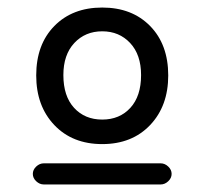

<svg xmlns="http://www.w3.org/2000/svg" viewBox="-20 -712 542 509"><path d="M76 -512Q76 -594 124 -643Q172 -692 251 -692Q330 -692 378 -643Q426 -594 426 -512Q426 -431 378 -380.5Q330 -330 251 -330Q172 -330 124 -380.5Q76 -431 76 -512ZM96 -279H406Q417 -279 426 -270.5Q435 -262 435 -251Q435 -240 426 -231.5Q417 -223 406 -223H96Q85 -223 76 -231.5Q67 -240 67 -251Q67 -262 76 -270.5Q85 -279 96 -279ZM251 -395Q297 -395 325.5 -426Q354 -457 354 -513Q354 -567 325 -598Q296 -629 251 -629Q206 -629 177 -598Q148 -567 148 -513Q148 -457 176.5 -426Q205 -395 251 -395Z"/></svg>

Font: 寒蝉全圆体
Style: Regular
Weight: 400
Designer: Warren2060
      Designed by Motoya company      

      [Varela Round]
      Joe Prince(Latin component); Avraham Cornf
Foundry: ChillType
Version: Version 3.200